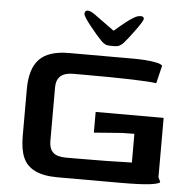

<svg xmlns="http://www.w3.org/2000/svg" viewBox="-55 -851 905 906"><g transform="rotate(5 397.5 -398.0)"><path d="M70 -179V-402Q70 -499 113.5 -544Q157 -589 253 -589H554Q619 -589 657.5 -582Q696 -575 696 -566L676 -483Q608 -493 333 -493H282Q202 -493 202 -422V-167Q202 -132 220.5 -114Q239 -96 282 -96H323Q480 -96 594 -100V-236L534 -235L403 -225V-323H725V-42L735 -21Q735 -12 690 -6Q645 0 551 0H253Q183 0 143 -20Q103 -40 86.5 -78.5Q70 -117 70 -179ZM325 -796Q338 -796 360 -780L454 -712Q516 -766 541 -780Q560 -792 575 -792Q591 -792 591 -780Q591 -771 558.5 -726Q526 -681 507 -660Q497 -650 488 -645Q479 -640 464 -640H444Q429 -640 420 -644.5Q411 -649 400 -660Q376 -685 343 -726.5Q310 -768 310 -780Q310 -796 325 -796Z"/></g></svg>

Font: Gold
Style: Regular
Weight: 400
Designer: jaiki
Version: Version 1.000